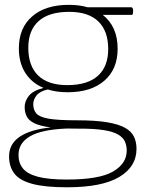

<svg xmlns="http://www.w3.org/2000/svg" viewBox="-20 -542 599 794"><path d="M259.5 -160.5Q214 -160.5 177.5 -172Q144.5 -164.5 131 -147.2Q117.5 -130 117.5 -111.5Q117.5 -87.5 130.2 -72.8Q143 -58 181.5 -51.2Q220 -44.5 297.5 -44.5Q375.5 -44.5 424 -36.2Q472.5 -28 498.8 -12.5Q525 3 534.8 24.8Q544.5 46.5 544.5 73.5Q544.5 147.5 473 190Q401.5 232.5 257 232.5Q164.5 232.5 112.2 218Q60 203.5 38.8 175Q17.5 146.5 17.5 104.5Q17.5 53.5 61.5 23.5Q105.5 -6.5 190 -15Q144.5 -21 121.2 -32.8Q98 -44.5 90 -61.5Q82 -78.5 82 -99.5Q82 -123.5 99 -145.2Q116 -167 160 -178.5Q111 -199 84.5 -240.8Q58 -282.5 58 -342Q58 -426.5 113 -474.2Q168 -522 265 -522Q307 -522 342 -512H522.5Q530.5 -512 530.5 -497Q530.5 -480.5 525.5 -480.5H405Q466.5 -432 466.5 -340.5Q466.5 -256 411.5 -208.2Q356.5 -160.5 259.5 -160.5ZM258.5 -190Q342 -190 384.8 -228.5Q427.5 -267 427.5 -339Q427.5 -413.5 386.8 -453.2Q346 -493 266 -493Q182.5 -493 139.8 -454.8Q97 -416.5 97 -344.5Q97 -269.5 137.8 -229.8Q178.5 -190 258.5 -190ZM56.5 99Q56.5 131.5 74.5 154.2Q92.5 177 136.2 188.8Q180 200.5 256 200.5Q390.5 200.5 447.2 167.5Q504 134.5 504 81Q504 61 497 44.2Q490 27.5 469.5 15Q449 2.5 408.8 -4Q368.5 -10.5 302 -10Q277 -10 255.5 -10.5Q151 -6 103.8 21.8Q56.5 49.5 56.5 99Z"/></svg>

Font: Newsreader 6pt ExtraLight
Style: Regular
Weight: 275
Designer: Hugues Gentile
Foundry: Production Type
Version: Version 1.003; ttfautohint (v1.8.3)